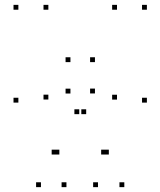

<svg xmlns="http://www.w3.org/2000/svg" viewBox="-20 -760 660 790"><path d="M253.4 10V-10H233.4V10ZM334.6 -290.3V-310.3H314.6V-290.3ZM306.1 -290.3V-310.3H286.1V-290.3ZM383.2 10V-10H363.2V10ZM491.5 10V-10H471.5V10ZM584.4 -337.8V-357.8H564.4V-337.8ZM584.4 -720V-740H564.4V-720ZM461.4 -720V-740H441.4V-720ZM461.4 -350.2V-370.2H441.4V-350.2ZM416.2 -124.2V-144.2H396.2V-124.2ZM427.8 -124.2V-144.2H407.8V-124.2ZM370.7 -375.5V-395.5H350.7V-375.5ZM370.7 -504.4V-524.4H350.7V-504.4ZM269.8 -504.4V-524.4H249.8V-504.4ZM269.8 -375.2V-395.2H249.8V-375.2ZM212.6 -124.2V-144.2H192.6V-124.2ZM224.2 -124.2V-144.2H204.2V-124.2ZM179 -350.5V-370.5H159V-350.5ZM179 -720V-740H159V-720ZM55.6 -720V-740H35.6V-720ZM55.6 -337.8V-357.8H35.6V-337.8ZM148.5 10V-10H128.5V10Z"/></svg>

Font: Monaspace Krypton Dots Var
Style: Regular
Weight: 400
Designer: Riley Cran and the Lettermatic Team
Version: Version 1.100 (Monaspace Krypton Dots)